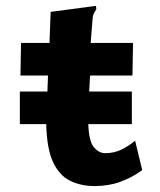

<svg xmlns="http://www.w3.org/2000/svg" viewBox="-20 -616 540 648"><path d="M47 -197V-307H140L142 -361H49L51 -471H147L151 -576L295 -595L304 -596L305 -585Q301 -578 297 -571Q293 -564 292 -547L286 -471H429L427 -361H284L281 -307H425V-197H278Q280 -139 297 -119Q314 -99 335 -99Q366 -99 391.5 -112Q417 -125 436 -141L460 -42Q426 -17 386.5 -2.5Q347 12 299 12Q253 12 216.5 -6Q180 -24 159 -69Q138 -114 136 -197Z"/></svg>

Font: Inconsolata Black
Style: Regular
Weight: 900
Monospace: yes
Designer: Raph Levien, Cyreal, Brenton Simpson
Foundry: Raph Levien, Cyreal, Google
Version: Version 3.001; ttfautohint (v1.8.2.53-6de2)